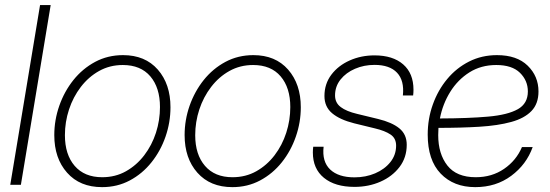

<svg xmlns="http://www.w3.org/2000/svg" viewBox="-20 -748 2225 777"><path d="M185.1 -727.5 64.5 0H21.5L142.1 -727.5Z M393.1 9.3Q303.2 9.3 251.5 -49.1Q199.7 -107.4 199.7 -201.2Q199.7 -262.2 220 -320.1Q240.2 -377.9 277.1 -424.1Q314 -470.2 365 -497.6Q416 -524.9 478 -524.9Q567.4 -524.9 618.7 -466.3Q669.9 -407.7 669.9 -314Q669.9 -252.9 649.9 -195.1Q629.9 -137.2 593 -91.1Q556.2 -44.9 505.4 -17.8Q454.6 9.3 393.1 9.3ZM393.6 -30.8Q446.8 -30.8 489.7 -54.9Q532.7 -79.1 563.7 -119.6Q594.7 -160.2 611.1 -210.7Q627.4 -261.2 627.4 -314.9Q627.4 -393.1 588.4 -439Q549.3 -484.9 477.1 -484.9Q424.3 -484.9 381.3 -460.9Q338.4 -437 307.1 -396.2Q275.9 -355.5 259.3 -304.9Q242.7 -254.4 242.7 -200.7Q242.7 -122.6 282.2 -76.7Q321.8 -30.8 393.6 -30.8Z M920.4 9.3Q830.6 9.3 778.8 -49.1Q727.1 -107.4 727.1 -201.2Q727.1 -262.2 747.3 -320.1Q767.6 -377.9 804.4 -424.1Q841.3 -470.2 892.3 -497.6Q943.4 -524.9 1005.4 -524.9Q1094.7 -524.9 1146 -466.3Q1197.3 -407.7 1197.3 -314Q1197.3 -252.9 1177.2 -195.1Q1157.2 -137.2 1120.4 -91.1Q1083.5 -44.9 1032.7 -17.8Q981.9 9.3 920.4 9.3ZM920.9 -30.8Q974.1 -30.8 1017.1 -54.9Q1060.1 -79.1 1091.1 -119.6Q1122.1 -160.2 1138.4 -210.7Q1154.8 -261.2 1154.8 -314.9Q1154.8 -393.1 1115.7 -439Q1076.7 -484.9 1004.4 -484.9Q951.7 -484.9 908.7 -460.9Q865.7 -437 834.5 -396.2Q803.2 -355.5 786.6 -304.9Q770 -254.4 770 -200.7Q770 -122.6 809.6 -76.7Q849.1 -30.8 920.9 -30.8Z M1414.6 8.3Q1335.9 8.3 1291 -28.3Q1246.1 -64.9 1246.1 -130.9Q1246.1 -143.6 1247.6 -154.3H1289.6Q1282.7 -93.8 1316.2 -62Q1349.6 -30.3 1414.6 -30.3Q1460 -30.3 1498.3 -46.6Q1536.6 -63 1559.8 -92Q1583 -121.1 1583 -158.7Q1583 -188.5 1560.5 -203.6Q1538.1 -218.8 1497.1 -228.5L1413.1 -249Q1355 -263.7 1324 -289.8Q1293 -315.9 1293 -359.4Q1293 -408.7 1321 -445.8Q1349.1 -482.9 1395.3 -503.4Q1441.4 -523.9 1495.6 -523.9Q1569.8 -523.9 1611.6 -487.5Q1653.3 -451.2 1653.3 -384.8Q1653.3 -372.6 1651.9 -361.8H1610.4Q1616.7 -421.9 1586.9 -453.6Q1557.1 -485.4 1495.6 -485.4Q1453.1 -485.4 1416.7 -469.7Q1380.4 -454.1 1358.2 -426.3Q1335.9 -398.4 1335.9 -361.8Q1335.9 -332 1358.9 -314.7Q1381.8 -297.4 1425.3 -287.1L1509.8 -266.6Q1566.4 -252.9 1596.2 -228.5Q1626 -204.1 1626 -162.1Q1626 -110.4 1596.7 -72Q1567.4 -33.7 1519.5 -12.7Q1471.7 8.3 1414.6 8.3Z M1903.3 9.3Q1815.9 9.3 1763.4 -45.4Q1710.9 -100.1 1710.9 -203.1Q1710.9 -267.6 1731.7 -325.4Q1752.4 -383.3 1789.8 -428.2Q1827.1 -473.1 1878.4 -499Q1929.7 -524.9 1991.2 -524.9Q2071.8 -524.9 2115.5 -482.2Q2159.2 -439.5 2159.2 -377.9Q2159.2 -328.1 2130.6 -298.6Q2102.1 -269 2048.6 -254.4Q1995.1 -239.7 1920.7 -235.1Q1846.2 -230.5 1754.4 -230.5Q1753.4 -215.8 1753.4 -201.2Q1753.4 -125.5 1790.5 -78.1Q1827.6 -30.8 1905.3 -30.8Q1970.7 -30.8 2020 -64.7Q2069.3 -98.6 2092.3 -152.8H2135.7Q2110.4 -82 2048.8 -36.4Q1987.3 9.3 1903.3 9.3ZM1760.3 -268.6Q1876.5 -269 1955.8 -276.1Q2035.2 -283.2 2075.7 -306.2Q2116.2 -329.1 2116.2 -377.9Q2116.2 -421.9 2084.2 -453.4Q2052.2 -484.9 1988.3 -484.9Q1926.8 -484.9 1879.6 -455.1Q1832.5 -425.3 1802 -376.2Q1771.5 -327.1 1760.3 -268.6Z"/></svg>

Font: Inter Display ExtraLight
Style: Italic
Weight: 200
Italic angle: -9.39999°
Designer: Rasmus Andersson
Foundry: rsms
Version: Version 4.000;git-a52131595